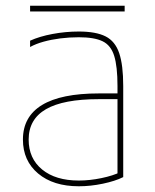

<svg xmlns="http://www.w3.org/2000/svg" viewBox="-20 -640 540 670"><path d="M255 10Q166 10 113 -34.5Q60 -79 60 -153Q60 -233 126.5 -273.5Q193 -314 325 -314H400V-294H325Q201 -294 140.5 -259Q80 -224 80 -153Q80 -87 127 -48.5Q174 -10 255 -10Q293 -10 334 -18.5Q375 -27 401 -40L390 -22V-340Q390 -408 378.5 -445Q367 -482 338 -496Q309 -510 255 -510Q222 -510 190.5 -506Q159 -502 132 -494.5Q105 -487 85 -476V-498Q118 -513 163.5 -521.5Q209 -530 255 -530Q315 -530 348.5 -513Q382 -496 396 -454.5Q410 -413 410 -340V-22Q382 -8 339 1Q296 10 255 10ZM85 -600V-620H415V-600Z"/></svg>

Font: M PLUS Code Latin Thin
Style: Regular
Weight: 250
Designer: Coji Morishita
Foundry: UNDERFOREST DESIGN
Version: Version 1.002; ttfautohint (v1.8.3)